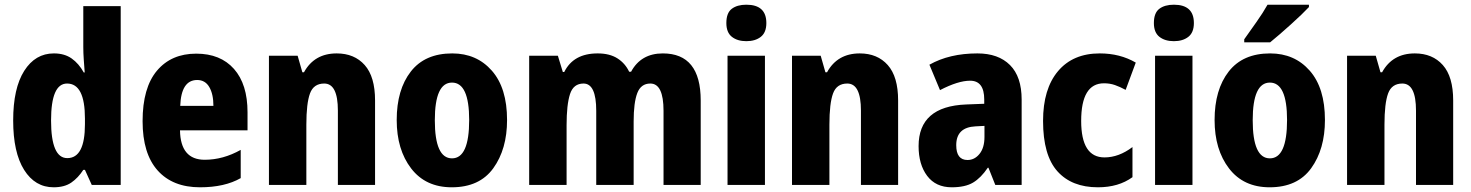

<svg xmlns="http://www.w3.org/2000/svg" viewBox="-20 -786 6252 816"><path d="M266 -114Q197 -114 197 -274Q197 -431 265 -431Q341 -431 341 -282V-258Q341 -114 266 -114ZM208 10Q254 10 283 -10Q312 -30 334 -64H341L370 0H493V-760H334V-586Q334 -561 336 -532.5Q338 -504 340 -478H336Q315 -516 284.5 -537.5Q254 -559 209 -559Q130 -559 83 -485Q36 -411 36 -274Q36 -138 82.5 -64Q129 10 208 10Z M814 -558Q708 -558 647 -485.5Q586 -413 586 -271Q586 -133 650 -61.5Q714 10 830 10Q935 10 1003 -29V-149Q928 -107 850 -107Q747 -107 745 -232H1032V-309Q1032 -428 974.5 -493Q917 -558 814 -558ZM818 -446Q852 -446 869.5 -416Q887 -386 887 -336H746Q750 -446 818 -446Z M1411 -559Q1316 -559 1272 -479H1265L1245 -549H1123V0H1282V-256Q1282 -347 1297.5 -389Q1313 -431 1358 -431Q1416 -431 1416 -316V0H1574V-359Q1574 -460 1530 -509.5Q1486 -559 1411 -559Z M2135 -276Q2135 -412 2070.5 -485.5Q2006 -559 1902 -559Q1786 -559 1726 -482Q1666 -405 1666 -276Q1666 -150 1727.5 -70Q1789 10 1900 10Q2018 10 2076.5 -71Q2135 -152 2135 -276ZM1828 -275Q1828 -435 1901 -435Q1974 -435 1974 -276Q1974 -113 1901 -113Q1828 -113 1828 -275Z M2797 -559Q2704 -559 2662 -481H2654Q2637 -517 2604 -538Q2571 -559 2520 -559Q2417 -559 2378 -480H2372L2351 -549H2229V0H2388V-254Q2388 -341 2402.5 -386Q2417 -431 2460 -431Q2514 -431 2514 -315V0H2673V-270Q2673 -350 2688.5 -390.5Q2704 -431 2744 -431Q2800 -431 2800 -315V0H2958V-359Q2958 -559 2797 -559Z M3152 -766Q3113 -766 3090 -748.5Q3067 -731 3067 -688Q3067 -648 3090.5 -629.5Q3114 -611 3152 -611Q3190 -611 3213.5 -629.5Q3237 -648 3237 -688Q3237 -766 3152 -766ZM3231 -549H3072V0H3231Z M3634 -559Q3539 -559 3495 -479H3488L3468 -549H3346V0H3505V-256Q3505 -347 3520.5 -389Q3536 -431 3581 -431Q3639 -431 3639 -316V0H3797V-359Q3797 -460 3753 -509.5Q3709 -559 3634 -559Z M4164 -251V-204Q4164 -158 4143 -132Q4122 -106 4092 -106Q4044 -106 4044 -169Q4044 -245 4126 -249ZM4134 -559Q4015 -559 3930 -511L3975 -403Q4052 -443 4103 -443Q4163 -443 4163 -363V-345L4086 -342Q3884 -334 3884 -165Q3884 -87 3920.5 -38.5Q3957 10 4025 10Q4082 10 4115.5 -10Q4149 -30 4178 -73H4181L4210 0H4322V-363Q4322 -460 4272.5 -509.5Q4223 -559 4134 -559Z M4646 10Q4734 10 4793 -33V-161Q4735 -117 4674 -117Q4575 -117 4575 -272Q4575 -432 4672 -432Q4697 -432 4718.5 -424.5Q4740 -417 4764 -404L4807 -520Q4740 -559 4654 -559Q4540 -559 4476.5 -483.5Q4413 -408 4413 -272Q4413 -126 4474 -58Q4535 10 4646 10Z M4969 -766Q4930 -766 4907 -748.5Q4884 -731 4884 -688Q4884 -648 4907.5 -629.5Q4931 -611 4969 -611Q5007 -611 5030.5 -629.5Q5054 -648 5054 -688Q5054 -766 4969 -766ZM5048 -549H4889V0H5048Z M5611 -276Q5611 -412 5546.5 -485.5Q5482 -559 5378 -559Q5262 -559 5202 -482Q5142 -405 5142 -276Q5142 -150 5203.5 -70Q5265 10 5376 10Q5494 10 5552.5 -71Q5611 -152 5611 -276ZM5304 -275Q5304 -435 5377 -435Q5450 -435 5450 -276Q5450 -113 5377 -113Q5304 -113 5304 -275ZM5543 -766H5367Q5348 -732 5320 -692.5Q5292 -653 5268 -619V-606H5378Q5415 -636 5466 -682Q5517 -728 5543 -756Z M5993 -559Q5898 -559 5854 -479H5847L5827 -549H5705V0H5864V-256Q5864 -347 5879.5 -389Q5895 -431 5940 -431Q5998 -431 5998 -316V0H6156V-359Q6156 -460 6112 -509.5Q6068 -559 5993 -559Z"/></svg>

Font: Noto Sans Display SemiCondensed Extra
Style: Regular
Weight: 800
Width: 4
Designer: Monotype Design Team
Foundry: Monotype Imaging Inc.
Version: Version 1.900